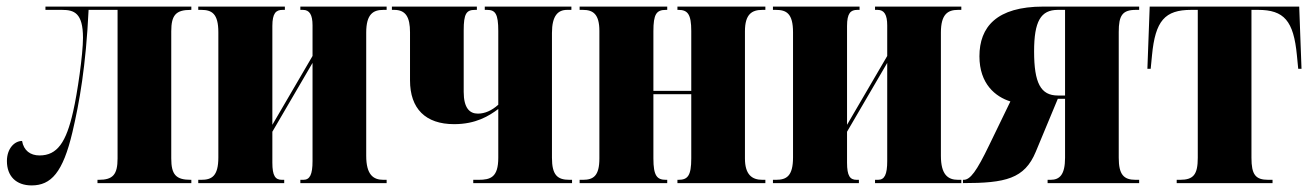

<svg xmlns="http://www.w3.org/2000/svg" viewBox="-20 -556 3981 583"><path d="M76 7C135 7 171 -32 200 -155C221 -244 241 -356 249 -526H337V-75C337 -26 323 -10 280 -10H276V0H561V-10H559C514 -10 500 -26 500 -75V-461C500 -510 514 -526 559 -526H561V-536H118V-526H168C205 -526 232 -517 232 -441C232 -391 215 -273 202 -217C181 -124 154 -84 100 -84C72 -84 52 -99 47 -128C24 -128 1 -105 1 -67C1 -21 29 7 76 7Z M582 0H843V-10H836C816 -10 807 -22 807 -62V-156L929 -365V-67C929 -26 921 -10 901 -10H892V0H1154V-10H1144C1113 -10 1092 -26 1092 -83V-457C1092 -513 1113 -526 1144 -526H1154V-536H892V-526H900C920 -526 929 -511 929 -479V-386L807 -177V-477C807 -516 818 -526 838 -526H845V-536H582V-526H591C623 -526 643 -515 643 -458V-78C643 -21 623 -10 591 -10H582Z M1417 0H1717V-10H1709C1672 -10 1656 -25 1656 -77V-456C1656 -508 1674 -526 1702 -526H1715V-536H1452V-526H1459C1484 -526 1493 -514 1493 -462V-238C1473 -220 1452 -211 1431 -211C1406 -211 1388 -228 1388 -277V-464C1388 -514 1396 -526 1422 -526H1428V-536H1170V-526H1177C1212 -526 1225 -504 1225 -458V-312C1225 -226 1272 -179 1359 -179C1425 -179 1465 -204 1493 -225V-77C1493 -18 1470 -10 1433 -10H1417Z M1740 0H2006V-10H2002C1975 -10 1964 -22 1964 -75V-270H2079V-75C2079 -22 2068 -10 2040 -10H2037V0H2304V-10H2295C2263 -10 2242 -26 2242 -75V-461C2242 -513 2263 -526 2295 -526H2304V-536H2037V-526H2040C2068 -526 2079 -513 2079 -462V-280H1964V-461C1964 -513 1973 -526 2002 -526H2006V-536H1740V-526H1750C1781 -526 1800 -513 1800 -462V-75C1800 -22 1782 -10 1750 -10H1740Z M2327 0H2588V-10H2581C2561 -10 2552 -22 2552 -62V-156L2674 -365V-67C2674 -26 2666 -10 2646 -10H2637V0H2899V-10H2889C2858 -10 2837 -26 2837 -83V-457C2837 -513 2858 -526 2889 -526H2899V-536H2637V-526H2645C2665 -526 2674 -511 2674 -479V-386L2552 -177V-477C2552 -516 2563 -526 2583 -526H2590V-536H2327V-526H2336C2368 -526 2388 -515 2388 -458V-78C2388 -21 2368 -10 2336 -10H2327Z M2904 0C3033 0 3091 -13 3125 -95L3192 -256H3214V-77C3214 -26 3198 -10 3170 -10H3161V0H3439V-10H3428C3392 -10 3377 -26 3377 -77V-459C3377 -509 3388 -526 3429 -526H3439V-536H3148C3006 -536 2954 -474 2954 -385C2954 -301 3003 -262 3048 -248L2984 -116C2945 -35 2926 -10 2906 -10H2904ZM3192 -266C3140 -266 3120 -304 3120 -400C3120 -491 3140 -526 3192 -526H3214V-266Z M3553 0H3844V-10H3831C3792 -10 3780 -26 3780 -77V-526H3800C3879 -526 3908 -493 3918 -388L3922 -347H3932L3925 -536H3471L3464 -347H3474L3478 -388C3488 -493 3517 -526 3597 -526H3617V-77C3617 -26 3604 -10 3563 -10H3553Z"/></svg>

Font: Noto Serif Display ExtraCondensed Black
Style: Regular
Weight: 900
Width: 2
Designer: Monotype Design Team
Foundry: Monotype Imaging Inc.
Version: Version 2.009